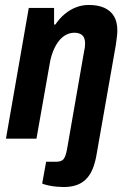

<svg xmlns="http://www.w3.org/2000/svg" viewBox="-20 -559 513 774"><path d="M236 195Q225 195 208 193.5Q191 192 175 188.5Q159 185 150 181L166 93H207Q228 93 236.5 82Q245 71 250 44L319 -352Q321 -360 322 -367.5Q323 -375 323 -383Q323 -398 318.5 -407.5Q314 -417 304 -422Q294 -427 280 -427Q262 -427 246 -418.5Q230 -410 217 -393.5Q204 -377 194.5 -353.5Q185 -330 180 -300L127 0H4L96 -527H198V-460H203Q220 -485 241 -502.5Q262 -520 286.5 -529.5Q311 -539 338 -539Q375 -539 400.5 -527.5Q426 -516 439.5 -493.5Q453 -471 453 -436Q453 -423 451 -408.5Q449 -394 447 -378L368 71Q362 103 351.5 126.5Q341 150 324.5 165.5Q308 181 286 188Q264 195 236 195Z"/></svg>

Font: Archivo Condensed
Style: Bold Italic
Weight: 700
Width: 3
Italic angle: -10°
Designer: Hector Gatti
Foundry: Omnibus-Type
Version: Version 2.001